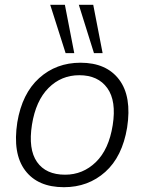

<svg xmlns="http://www.w3.org/2000/svg" viewBox="-20 -771 602 799"><path d="M246 8Q137 8 84.5 -62Q32 -132 52 -262Q72 -382 143 -446Q214 -510 315 -510Q423 -510 476 -439.5Q529 -369 509 -240Q489 -119 418 -55.5Q347 8 246 8ZM251 -44Q325 -44 379 -96.5Q433 -149 449 -250Q465 -351 426.5 -404.5Q388 -458 310 -458Q235 -458 182 -405Q129 -352 113 -252Q97 -150 134 -97Q171 -44 251 -44ZM371 -550 308 -751H368L407 -550ZM253 -550 189 -751H250L289 -550Z"/></svg>

Font: Mulish Light
Style: Italic
Weight: 300
Italic angle: -9°
Designer: Vernon Adams
Foundry: Vernon Adams
Version: Version 3.603; ttfautohint (v1.8.3)